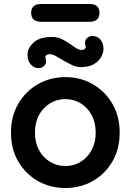

<svg xmlns="http://www.w3.org/2000/svg" viewBox="-20 -931 654 961"><path d="M579 -267Q579 -185 542.5 -122.5Q506 -60 444.5 -25Q383 10 307 10Q231 10 169.5 -25Q108 -60 71.5 -122.5Q35 -185 35 -267Q35 -349 71.5 -411.5Q108 -474 169.5 -509.5Q231 -545 307 -545Q383 -545 444.5 -509.5Q506 -474 542.5 -411.5Q579 -349 579 -267ZM459 -267Q459 -318 438.5 -355.5Q418 -393 383.5 -414Q349 -435 307 -435Q265 -435 230.5 -414Q196 -393 175.5 -355.5Q155 -318 155 -267Q155 -217 175.5 -179.5Q196 -142 230.5 -121Q265 -100 307 -100Q349 -100 383.5 -121Q418 -142 438.5 -179.5Q459 -217 459 -267ZM173 -590Q151 -590 134.5 -608Q118 -626 118 -658Q118 -690 148 -718Q178 -746 241 -746Q267 -746 288 -736Q309 -726 326.5 -713.5Q344 -701 359.5 -691Q375 -681 388 -681Q399 -681 405 -686.5Q411 -692 408 -702Q401 -725 413 -738Q425 -751 443 -751Q466 -751 482 -733.5Q498 -716 498 -685Q498 -668 487 -647Q476 -626 451 -610.5Q426 -595 384 -595Q363 -595 341.5 -605Q320 -615 299 -627.5Q278 -640 260 -650Q242 -660 228 -660Q218 -660 211.5 -654.5Q205 -649 208 -639Q215 -617 203 -603.5Q191 -590 173 -590ZM186 -822Q136 -822 136 -867Q136 -911 186 -911H428Q478 -911 478 -867Q478 -822 428 -822Z"/></svg>

Font: Quicksand Light
Style: Bold
Weight: 700
Version: Version 3.004